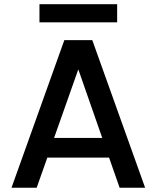

<svg xmlns="http://www.w3.org/2000/svg" viewBox="-20 -885 737 905"><path d="M152.8 0H34.2L283.2 -695.8H415L664.1 0H543.9L494.1 -142.1H203.1ZM166 -779.8V-865.2H532.2V-779.8ZM234.9 -234.9H461.9L349.1 -558.1Z"/></svg>

Font: PoppinsZ Medium
Style: Regular
Weight: 500
Designer: Ninad Kale (Devanagari), Jonny Pinhorn (Latin)
Foundry: Indian Type Foundry
Version: Version 3.002;FEAKit 1.0